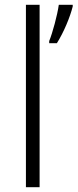

<svg xmlns="http://www.w3.org/2000/svg" viewBox="-20 -873 323 800"><path d="M145 -93V-853H88V-93ZM283 -846V-853H225C219 -810 199 -736 185 -702V-693H217C246 -739 272 -802 283 -846Z"/></svg>

Font: Noto Sans Telugu UI Light
Style: Regular
Weight: 300
Designer: Jelle Bosma - Monotype Design Team
Foundry: Monotype Imaging Inc.
Version: Version 2.005